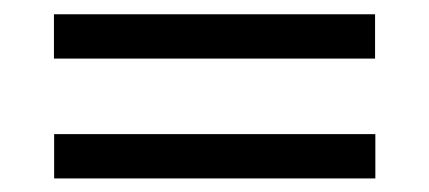

<svg xmlns="http://www.w3.org/2000/svg" viewBox="-20 -497 610 273"><path d="M56.7 -476.7H513.3V-413.7H56.7ZM57 -306.3H513.7V-243.3H57Z"/></svg>

Font: Tap Sans
Style: Regular
Weight: 400
Designer: Tap Payments
Foundry: Tap Payments
Version: Version 1.001;Glyphs 3.1.2 (3151)